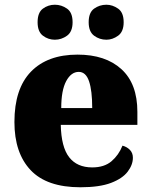

<svg xmlns="http://www.w3.org/2000/svg" viewBox="-20 -782 638 812"><path d="M320 10Q178 10 109.5 -62.5Q41 -135 41 -266Q41 -407 111 -479Q181 -551 308 -551Q426 -551 493.5 -489.5Q561 -428 561 -309V-254H237Q239 -160 272.5 -117Q306 -74 370 -74Q421 -74 451.5 -100Q482 -126 498 -166Q517 -161 529.5 -148Q542 -135 542 -115Q542 -85 520 -56Q498 -27 449.5 -8.5Q401 10 320 10ZM370 -325Q370 -399 356.5 -438.5Q343 -478 313 -478Q281 -478 260 -439Q239 -400 239 -325ZM430 -614Q401 -614 378 -631Q355 -648 355 -688Q355 -729 378 -745.5Q401 -762 430 -762Q456 -762 479.5 -745.5Q503 -729 503 -688Q503 -648 479.5 -631Q456 -614 430 -614ZM212 -614Q184 -614 161.5 -631Q139 -648 139 -688Q139 -729 161.5 -745.5Q184 -762 212 -762Q240 -762 263.5 -745.5Q287 -729 287 -688Q287 -648 263.5 -631Q240 -614 212 -614Z"/></svg>

Font: Noto Serif Telugu Black
Style: Regular
Weight: 900
Designer: Jelle Bosma - Monotype Design Team
Foundry: Monotype Imaging Inc.
Version: Version 2.005; ttfautohint (v1.8.4.7-5d5b)